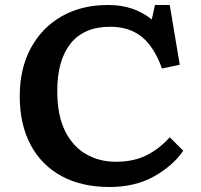

<svg xmlns="http://www.w3.org/2000/svg" viewBox="-20 -734 804 768"><path d="M418 14Q306 14 225.5 -30Q145 -74 102 -155.5Q59 -237 59 -349Q59 -460 103.5 -542Q148 -624 227 -669Q306 -714 412 -714Q468 -714 511 -698.5Q554 -683 587 -656L600 -714H659L699 -475L628 -460Q596 -548 546 -587.5Q496 -627 421 -627Q316 -627 262.5 -560Q209 -493 209 -370Q209 -273 240 -210.5Q271 -148 324 -117.5Q377 -87 443 -87Q516 -87 567.5 -113.5Q619 -140 659 -185L713 -131Q671 -70 595.5 -28Q520 14 418 14Z"/></svg>

Font: Literata 7pt SemiBold
Style: Regular
Weight: 600
Designer: Latin by Veronika Burian and Jose Scaglione. Greek by Irene Vlachou. Cyrillic by Vera Evstafieva.
Foundry: TypeTogether
Version: Version 3.002